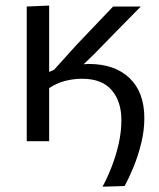

<svg xmlns="http://www.w3.org/2000/svg" viewBox="-20 -520 587 707"><path d="M357.5 167.5Q374.5 136.5 390.5 95.8Q406.5 55 416.8 10.2Q427 -34.5 427 -78Q427 -146.5 391.2 -188.2Q355.5 -230 282.5 -230Q250 -230 218.8 -221.8Q187.5 -213.5 161 -195.5V0H78.5V-496L161 -499.5V-255Q170.5 -259.5 179 -263L263.5 -356.5Q296.5 -391 330 -426.2Q363.5 -461.5 396.5 -496H498.5Q455.5 -452.5 412.8 -409Q370 -365.5 328 -322L288 -283.5Q297.5 -284.5 306.5 -284.5Q402.5 -284.5 457 -232.5Q511.5 -180.5 511.5 -85Q511.5 -39 500 7.5Q488.5 54 471.8 94.8Q455 135.5 439 165Z"/></svg>

Font: Commissioner
Style: Regular
Weight: 400
Designer: Kostas Bartsokas
Foundry: Kostas Bartsokas
Version: Version 1.000; ttfautohint (v1.8.3)